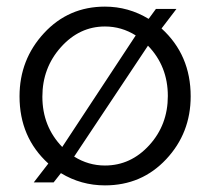

<svg xmlns="http://www.w3.org/2000/svg" viewBox="-20 -550 635 580"><path d="M468 -464Q556 -384 556 -259Q556 -148 482 -69Q408 10 297 10Q225 10 164 -27L142 1H82L126 -56Q39 -135 39 -259Q39 -370 113 -450Q187 -530 297 -530Q368 -530 429 -493L451 -523H513ZM108 -258Q108 -168 168 -106L390 -443Q347 -470 297 -470Q220 -470 164 -407.5Q108 -345 108 -258ZM297 -50Q375 -50 431 -111.5Q487 -173 487 -260Q487 -350 427 -412L204 -77Q247 -50 297 -50Z"/></svg>

Font: Raleway-v4020
Style: Regular
Weight: 400
Designer: Matt McInerney, Pablo Impallari, Rodrigo Fuenzalida
Foundry: Matt McInerney, Pablo Impallari, Rodrigo Fuenzalida
Version: Version 4.020;PS 004.020;hotconv 1.0.88;makeotf.lib2.5.64775